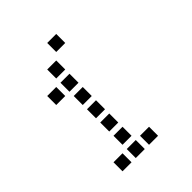

<svg xmlns="http://www.w3.org/2000/svg" viewBox="-212 -912 1024 1024"><g transform="rotate(-45 300.0 -400.0)"><path d="M317 -784Q316 -784 316 -784Q316 -784 316 -783V-717Q316 -716 316 -716Q316 -716 317 -716H383Q384 -716 384 -716Q384 -716 384 -717V-783Q384 -784 384 -784Q384 -784 383 -784ZM217 -684Q216 -684 216 -684Q216 -684 216 -683V-617Q216 -616 216 -616Q216 -616 217 -616H283Q284 -616 284 -616Q284 -616 284 -617V-683Q284 -684 284 -684Q284 -684 283 -684ZM117 -584Q116 -584 116 -584Q116 -584 116 -583V-517Q116 -516 116 -516Q116 -516 117 -516H183Q184 -516 184 -516Q184 -516 184 -517V-583Q184 -584 184 -584Q184 -584 183 -584ZM217 -584Q216 -584 216 -584Q216 -584 216 -583V-517Q216 -516 216 -516Q216 -516 217 -516H283Q284 -516 284 -516Q284 -516 284 -517V-583Q284 -584 284 -584Q284 -584 283 -584ZM217 -484Q216 -484 216 -484Q216 -484 216 -483V-417Q216 -416 216 -416Q216 -416 217 -416H283Q284 -416 284 -416Q284 -416 284 -417V-483Q284 -484 284 -484Q284 -484 283 -484ZM217 -384Q216 -384 216 -384Q216 -384 216 -383V-317Q216 -316 216 -316Q216 -316 217 -316H283Q284 -316 284 -316Q284 -316 284 -317V-383Q284 -384 284 -384Q284 -384 283 -384ZM217 -284Q216 -284 216 -284Q216 -284 216 -283V-217Q216 -216 216 -216Q216 -216 217 -216H283Q284 -216 284 -216Q284 -216 284 -217V-283Q284 -284 284 -284Q284 -284 283 -284ZM217 -184Q216 -184 216 -184Q216 -184 216 -183V-117Q216 -116 216 -116Q216 -116 217 -116H283Q284 -116 284 -116Q284 -116 284 -117V-183Q284 -184 284 -184Q284 -184 283 -184ZM117 -84Q116 -84 116 -84Q116 -84 116 -83V-17Q116 -16 116 -16Q116 -16 117 -16H183Q184 -16 184 -16Q184 -16 184 -17V-83Q184 -84 184 -84Q184 -84 183 -84ZM217 -84Q216 -84 216 -84Q216 -84 216 -83V-17Q216 -16 216 -16Q216 -16 217 -16H283Q284 -16 284 -16Q284 -16 284 -17V-83Q284 -84 284 -84Q284 -84 283 -84ZM317 -84Q316 -84 316 -84Q316 -84 316 -83V-17Q316 -16 316 -16Q316 -16 317 -16H383Q384 -16 384 -16Q384 -16 384 -17V-83Q384 -84 384 -84Q384 -84 383 -84Z"/></g></svg>

Font: Doto SemiBold
Style: Regular
Weight: 600
Monospace: yes
Version: Version 1.000